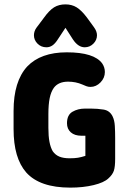

<svg xmlns="http://www.w3.org/2000/svg" viewBox="-20 -846 581 877"><path d="M370 -134Q351 -128 336 -125.5Q321 -123 298 -123Q270 -123 251.5 -130.5Q233 -138 221 -155Q211 -172 206 -198Q201 -224 201 -262V-325Q201 -369 207 -398Q213 -427 226 -445Q247 -473 291 -473Q326 -473 356 -460Q365 -456 374 -452.5Q383 -449 393 -449Q419 -449 439 -469.5Q459 -490 459 -517Q459 -538 447 -556Q410 -607 285 -607Q166 -607 104 -542Q73 -508 57.5 -457.5Q42 -407 42 -339V-257Q42 -190 56.5 -140.5Q71 -91 100 -58Q162 11 301 11Q360 11 407.5 -0.5Q455 -12 475 -31Q494 -48 500 -66Q506 -84 506 -121V-216Q506 -244 504.5 -270.5Q503 -297 494 -315Q481 -341 453 -345.5Q425 -350 396 -350H368Q336 -350 311 -335.5Q286 -321 286 -283Q286 -257 303.5 -241.5Q321 -226 352 -226H370ZM279 -719 313 -666Q337 -630 367 -630Q390 -630 406.5 -646.5Q423 -663 423 -685Q423 -703 409 -722L377 -766Q352 -799 330 -812.5Q308 -826 279 -826Q249 -826 227 -812.5Q205 -799 180 -764L147 -720Q141 -712 138 -703Q135 -694 135 -685Q135 -663 151.5 -646.5Q168 -630 192 -630Q207 -630 219.5 -638.5Q232 -647 244 -666Z"/></svg>

Font: Beiruti Black
Style: Regular
Weight: 900
Designer: Arlette Boutros
Foundry: Boutros
Version: Version 1.41